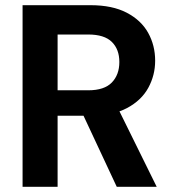

<svg xmlns="http://www.w3.org/2000/svg" viewBox="-20 -720 668 740"><path d="M67 0V-700H329Q413 -700 468.5 -671Q524 -642 551 -593.5Q578 -545 578 -486Q578 -430 551.5 -381.5Q525 -333 469.5 -303.5Q414 -274 327 -274H202V0ZM430 0 286 -308H432L584 0ZM202 -372H320Q382 -372 411 -402Q440 -432 440 -481Q440 -530 411 -558.5Q382 -587 320 -587H202Z"/></svg>

Font: DM Sans 24pt
Style: Bold
Weight: 700
Designer: Colophon Foundry, Jonny Pinhorn
Foundry: Colophon Foundry
Version: Version 4.004;gftools[0.9.30]